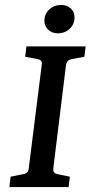

<svg xmlns="http://www.w3.org/2000/svg" viewBox="-20 -758 367 778"><path d="M18 0 23 -42 72 -52Q85 -54 90.5 -60Q96 -66 97 -80L149 -494Q151 -507 146 -512Q141 -517 130 -519L82 -528L87 -570H327L322 -528L273 -519Q261 -517 255 -511Q249 -505 247 -491L196 -76Q195 -64 199.5 -59Q204 -54 215 -52L263 -42L258 0ZM214 -623Q191 -623 175.5 -637.5Q160 -652 160 -674Q160 -701 179.5 -719.5Q199 -738 228 -738Q251 -738 266.5 -724Q282 -710 282 -687Q282 -660 262.5 -641.5Q243 -623 214 -623Z"/></svg>

Font: Rasa Medium
Style: Italic
Weight: 500
Italic angle: -7.10001°
Designer: Anna Giedrys (Yrsa+Rasa design), David Brezina (Yrsa art-direction, Rasa art-direction, design)
Foundry: Rosetta Type Foundry
Version: Version 2.004